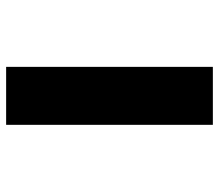

<svg xmlns="http://www.w3.org/2000/svg" viewBox="-64 -650 714 626"><g transform="rotate(90 293.0 -337.0)"><path d="M198 -674H387V0H198Z"/></g></svg>

Font: Noto Kufi Arabic Black
Style: Regular
Weight: 900
Designer: Monotype Design Team, David Williams, Khaled Hosny
Foundry: Google LLC
Version: Version 2.109; ttfautohint (v1.8.4.7-5d5b)